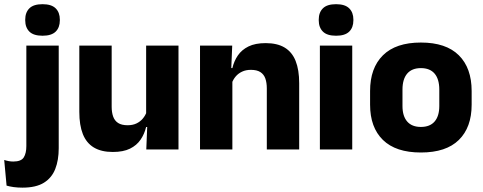

<svg xmlns="http://www.w3.org/2000/svg" viewBox="-65 -707 2284 908"><path d="M59.6 -82.2V-491.4H212.7V-82.2ZM136.1 -538Q93.6 -538 73.9 -557.6Q54.3 -577.3 54.3 -610.9V-614.3Q54.3 -648 73.9 -667.6Q93.6 -687.2 136.1 -687.2Q178.4 -687.2 198.2 -667.6Q218 -648 218 -614.3V-610.9Q218 -576.8 198.2 -557.4Q178.4 -538 136.1 -538ZM41.3 180.4Q19.1 180.4 -0.3 177.8Q-19.7 175.1 -33.9 170.8L-45.1 49.5Q-34.8 52.9 -24.1 54.9Q-13.3 56.9 -2 56.9Q35.1 56.9 47.4 37.3Q59.6 17.8 59.6 -16.3V-111.3H212.7V-6.1Q212.7 50.3 196.3 92.1Q180 133.9 142.6 157.2Q105.2 180.4 41.3 180.4Z M463.1 -491.4V-202.7Q463.1 -175.7 470.1 -155.9Q477.1 -136.1 493.6 -125.4Q510.2 -114.7 538.5 -114.7Q562.6 -114.7 580.4 -123.2Q598.1 -131.7 610.2 -146.1Q622.4 -160.5 628.5 -177.9L652.2 -106.4H626Q618.2 -73.5 599.9 -46.6Q581.6 -19.7 549.8 -4Q518 11.7 468.6 11.7Q414.1 11.7 378.8 -9.5Q343.6 -30.8 326.8 -72.9Q310.1 -115 310.1 -178.1V-491.4ZM779.1 -491.4V0H626.8L631.8 -122.9L626.1 -137.2V-491.4Z M1196.8 0V-288.8Q1196.8 -315.9 1189.9 -335.6Q1182.9 -355.4 1166.4 -366Q1149.9 -376.7 1121.5 -376.7Q1097.9 -376.7 1079.9 -368.2Q1061.9 -359.8 1049.8 -345.6Q1037.7 -331.4 1031.4 -313.5L1007.8 -385H1034Q1041.8 -418.5 1060.1 -445.1Q1078.4 -471.7 1110.3 -487.4Q1142.3 -503.1 1191.4 -503.1Q1246.4 -503.1 1281.4 -481.9Q1316.4 -460.7 1333.1 -418.7Q1349.9 -376.6 1349.9 -313.3V0ZM880.9 0V-491.4H1033.2L1028.1 -368.6L1033.9 -354.2V0Z M1447.8 0V-491.4H1600.8V0ZM1524.3 -538Q1481.7 -538 1462.1 -557.6Q1442.4 -577.3 1442.4 -610.9V-614.3Q1442.4 -648 1462.1 -667.6Q1481.7 -687.2 1524.3 -687.2Q1566.6 -687.2 1586.4 -667.6Q1606.2 -648 1606.2 -614.3V-610.9Q1606.2 -576.8 1586.4 -557.4Q1566.6 -538 1524.3 -538Z M1925.4 14.2Q1806.7 14.2 1745.9 -45.2Q1685.2 -104.6 1685.2 -211.9V-276.5Q1685.2 -385.4 1746.1 -445.6Q1807 -505.8 1925.4 -505.8Q2044.2 -505.8 2104.9 -445.6Q2165.5 -385.4 2165.5 -276.5V-211.9Q2165.5 -104.6 2105 -45.2Q2044.6 14.2 1925.4 14.2ZM1925.4 -106.7Q1968.2 -106.7 1990.3 -132.3Q2012.5 -157.9 2012.5 -205.5V-283.2Q2012.5 -332.8 1990.3 -358.9Q1968.2 -384.9 1925.4 -384.9Q1883 -384.9 1860.7 -358.9Q1838.4 -332.8 1838.4 -283.2V-205.5Q1838.4 -157.9 1860.7 -132.3Q1883 -106.7 1925.4 -106.7Z"/></svg>

Font: Anek Latin Medium
Style: Regular
Weight: 500
Designer: Yesha Goshar
Foundry: Ek Type
Version: Version 1.003